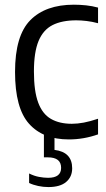

<svg xmlns="http://www.w3.org/2000/svg" viewBox="-20 -570 442 798"><path d="M266 9.5Q159 9.5 100.8 -55.5Q42.5 -120.5 42.5 -271Q42.5 -422 106 -486.2Q169.5 -550.5 287 -550.5Q312 -550.5 337.8 -547.8Q363.5 -545 387.5 -538.5V-473.5Q363 -480 339.8 -482.8Q316.5 -485.5 297 -485.5Q237.5 -485.5 198.5 -465.8Q159.5 -446 140.2 -399.5Q121 -353 121 -273Q121 -191 138.8 -143.5Q156.5 -96 191.8 -75.8Q227 -55.5 278.5 -55.5Q302 -55.5 328.5 -60.5Q355 -65.5 387.5 -76.5V-11.5Q328 9.5 266 9.5ZM181 207.5Q160 207.5 138.8 203Q117.5 198.5 101 190.5V151Q122 161.5 142.2 165.2Q162.5 169 180 169Q234 169 234 127.5Q234 84 179 84H162.5V-10H206.5V53Q280 62 280 129.5Q280 165 255 186.2Q230 207.5 181 207.5Z"/></svg>

Font: Encode Sans Semi Condensed
Style: Regular
Weight: 400
Width: 4
Designer: Multiple Designers
Foundry: Impallari Type
Version: Version 3.000; ttfautohint (v1.8.3) -l 8 -r 50 -G 200 -x 14 